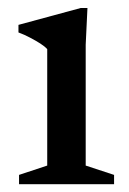

<svg xmlns="http://www.w3.org/2000/svg" viewBox="-20 -474 331 494"><path d="M205 -453.5 200.5 -359V-48L273.5 -24V0H29V-24L101.5 -48V-347.5Q96 -354 84 -361.8Q72 -369.5 57.2 -377.2Q42.5 -385 27.5 -390.5V-410L188 -453.5Z"/></svg>

Font: Newsreader 16pt 16pt Medium
Style: Regular
Weight: 500
Version: Version 1.003